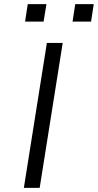

<svg xmlns="http://www.w3.org/2000/svg" viewBox="-20 -914 476 934"><path d="M96 0 208 -705H285L173 0ZM333 -809 346 -894H436L423 -809ZM102 -809 115 -894H206L192 -809Z"/></svg>

Font: Nunito Sans 7pt Expanded Light
Style: Italic
Weight: 300
Width: 7
Italic angle: -9°
Designer: Vernon Adams
Foundry: Vernon Adams
Version: Version 3.101;gftools[0.9.27]